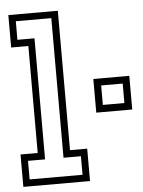

<svg xmlns="http://www.w3.org/2000/svg" viewBox="-53 -793 623 835"><g transform="rotate(-5 258.0 -375.0)"><path d="M15 0V-141.5H90V-608.5H15V-750H231V-141.5H306V0ZM45 -30H276V-111H200V-720.5H45V-639.5H119.5V-111H45ZM359 -294V-441H516V-294ZM390.5 -325H484.5V-410H390.5Z"/></g></svg>

Font: Tourney Condensed Light
Style: Regular
Weight: 300
Width: 3
Designer: Tyler Finck
Foundry: Etcetera Type Co
Version: Version 1.010; ttfautohint (v1.8.3)